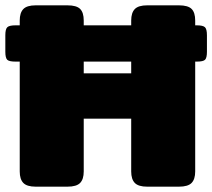

<svg xmlns="http://www.w3.org/2000/svg" viewBox="-25 -700 796 720"><path d="M751 -568V-506Q751 -483 744 -476Q737 -469 713 -469H707V-57Q707 -28 693.5 -14Q680 0 646 0H527Q494 0 480.5 -14Q467 -28 467 -57V-255H289V-57Q289 -28 275.5 -14Q262 0 228 0H109Q76 0 62.5 -14Q49 -28 49 -57V-469H33Q9 -469 2 -476Q-5 -483 -5 -506V-568Q-5 -591 2.5 -598Q10 -605 33 -605H49V-623Q49 -652 62.5 -666Q76 -680 109 -680H228Q262 -680 275.5 -666.5Q289 -653 289 -623V-605H467V-623Q467 -652 480.5 -666Q494 -680 527 -680H646Q680 -680 693.5 -666.5Q707 -653 707 -623V-605H713Q736 -605 743.5 -598Q751 -591 751 -568ZM467 -469H289V-425H467Z"/></svg>

Font: Mitr
Style: Bold
Weight: 700
Designer: Thanarat Vachiruckul
Foundry: Cadson Demak
Version: Version 1.002